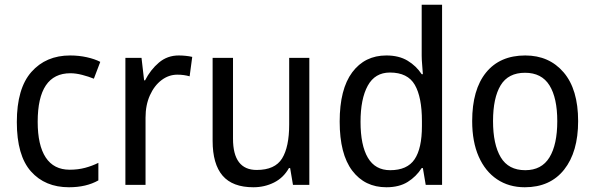

<svg xmlns="http://www.w3.org/2000/svg" viewBox="-20 -780 2508 810"><path d="M271 10Q170 10 110.5 -57Q51 -124 51 -265Q51 -407 112.5 -476.5Q174 -546 276 -546Q313 -546 346.5 -538.5Q380 -531 403 -519L376 -448Q354 -457 327 -464Q300 -471 277 -471Q139 -471 139 -266Q139 -167 173 -115.5Q207 -64 274 -64Q309 -64 339 -72Q369 -80 395 -93V-19Q344 10 271 10Z M734 -546Q748 -546 763 -544.5Q778 -543 791 -540L780 -458Q756 -465 728 -465Q692 -465 661.5 -442Q631 -419 612.5 -378Q594 -337 594 -284V0H509V-536H577L588 -441H592Q615 -486 650.5 -516Q686 -546 734 -546Z M1285 -536V0H1216L1204 -71H1199Q1176 -30 1136 -10Q1096 10 1049 10Q961 10 919 -39Q877 -88 877 -186V-536H963V-195Q963 -63 1063 -63Q1140 -63 1170 -111.5Q1200 -160 1200 -255V-536Z M1610 10Q1519 10 1466 -60Q1413 -130 1413 -267Q1413 -404 1466 -475Q1519 -546 1610 -546Q1663 -546 1699.5 -524Q1736 -502 1759 -467H1764Q1763 -484 1761 -506.5Q1759 -529 1759 -545V-760H1845V0H1776L1764 -71H1759Q1736 -35 1700 -12.5Q1664 10 1610 10ZM1626 -62Q1698 -62 1729 -108Q1760 -154 1760 -248V-269Q1760 -370 1730 -422Q1700 -474 1625 -474Q1562 -474 1531.5 -418.5Q1501 -363 1501 -266Q1501 -167 1532 -114.5Q1563 -62 1626 -62Z M2419 -269Q2419 -139 2360 -64.5Q2301 10 2194 10Q2127 10 2077 -23.5Q2027 -57 1999.5 -119.5Q1972 -182 1972 -269Q1972 -402 2030.5 -474Q2089 -546 2196 -546Q2297 -546 2358 -474.5Q2419 -403 2419 -269ZM2060 -269Q2060 -171 2092.5 -116.5Q2125 -62 2196 -62Q2265 -62 2298 -116Q2331 -170 2331 -269Q2331 -367 2298 -420Q2265 -473 2195 -473Q2124 -473 2092 -420Q2060 -367 2060 -269Z"/></svg>

Font: Noto Sans Sinhala SemiCondensed
Style: Regular
Weight: 400
Width: 4
Designer: Jelle Bosma - Monotype Design Team
Foundry: Monotype Imaging Inc.
Version: Version 2.006; ttfautohint (v1.8.4.7-5d5b)